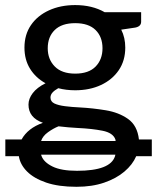

<svg xmlns="http://www.w3.org/2000/svg" viewBox="-20 -536 604 738"><path d="M274 182Q205 182 157.5 165.8Q110 149.5 83.8 123Q57.5 96.5 52.5 64.5H0.5V0H63Q87 -43.5 145 -64Q89.5 -83.5 89.5 -134Q89.5 -156.5 105.8 -178Q122 -199.5 155 -216Q117 -237 95.5 -271.8Q74 -306.5 74 -353Q74 -403 99 -439.5Q124 -476 168.2 -496.2Q212.5 -516.5 269 -516.5Q334.5 -516.5 382.5 -489H522.5V-452.5Q522.5 -434.5 500 -430L446 -422Q461.5 -391.5 461.5 -353Q461.5 -303 436.5 -266.2Q411.5 -229.5 368 -209.2Q324.5 -189 269 -189Q234 -189 204 -197Q189 -188.5 181.5 -180Q174 -171.5 174 -161Q174 -145.5 189.2 -138.2Q204.5 -131 230.2 -127.8Q256 -124.5 287.5 -123Q336 -120.5 386.2 -112.2Q436.5 -104 472.2 -78.8Q508 -53.5 514 0H563.5V64.5H503.5Q489.5 97 458.2 123.5Q427 150 380.5 166Q334 182 274 182ZM269 -253Q321 -253 347.5 -280.2Q374 -307.5 374 -350.5Q374 -394.5 347.2 -420.8Q320.5 -447 269 -447Q217.5 -447 190.5 -420.8Q163.5 -394.5 163.5 -350.5Q163.5 -308 190.5 -280.5Q217.5 -253 269 -253ZM276 120.5Q404.5 120.5 422 64.5L423.5 58.5H138Q138.5 61 139.2 62.5Q140 64 140 64.5Q149 88 182.2 104.2Q215.5 120.5 276 120.5ZM424.5 6 423.5 0Q414.5 -25.5 374 -33.5Q333.5 -41.5 280 -44Q242 -46 205 -50.5Q185 -42.5 164.5 -27.8Q144 -13 138 6Z"/></svg>

Font: Verano Sans Medium
Style: Regular
Weight: 500
Designer: Lukasz Dziedzic with Adam Twardoch and Botio Nikoltchev
Foundry: tyPoland Lukasz Dziedzic
Version: Version 3.001;December 28, 2019;FontCreator 12.0.0.2547 64-b